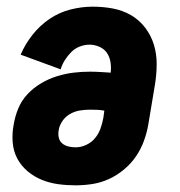

<svg xmlns="http://www.w3.org/2000/svg" viewBox="-20 -548 540 576"><path d="M207 8Q180 8 154.5 4.5Q129 1 105.5 -8.5Q82 -18 62.5 -34.5Q43 -51 31.5 -73Q20 -95 18 -121.5Q16 -148 21 -174Q25 -199 35 -223Q45 -247 63 -266Q81 -285 104 -298.5Q127 -312 151.5 -319.5Q176 -327 200.5 -330Q225 -333 250 -333Q265 -333 281 -332Q297 -331 312 -330Q314 -346 311.5 -361.5Q309 -377 301 -389Q293 -401 278.5 -407.5Q264 -414 249 -414Q234 -414 219.5 -408.5Q205 -403 194 -392Q183 -381 174.5 -367.5Q166 -354 162 -340L42 -384Q55 -415 77.5 -443.5Q100 -472 129 -491.5Q158 -511 191.5 -519.5Q225 -528 258 -528Q289 -528 318.5 -522.5Q348 -517 373 -502.5Q398 -488 415.5 -465Q433 -442 441.5 -414.5Q450 -387 450 -356.5Q450 -326 445 -295L425 -175Q421 -151 412 -126Q403 -101 388 -79Q373 -57 352 -39.5Q331 -22 307 -11Q283 0 257.5 4Q232 8 207 8ZM207 -106Q223 -106 239 -113.5Q255 -121 265.5 -134Q276 -147 281.5 -162.5Q287 -178 290 -194L293 -216Q283 -218 272 -218.5Q261 -219 250 -219Q235 -219 219.5 -216.5Q204 -214 190 -206Q176 -198 167 -184.5Q158 -171 156 -157Q154 -145 156.5 -134.5Q159 -124 167 -117.5Q175 -111 185.5 -108.5Q196 -106 207 -106Z"/></svg>

Font: Iosevka Heavy
Style: Italic
Weight: 900
Italic angle: -9°
Monospace: yes
Designer: Belleve Invis
Foundry: Belleve Invis
Version: Version 32.5.0; ttfautohint (v1.8.4)